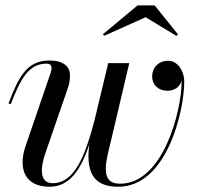

<svg xmlns="http://www.w3.org/2000/svg" viewBox="-20 -700 754 730"><path d="M533.5 -634.5 651 -563.5 656.5 -569.5 568 -679.5H503L371 -569.5L376.5 -564ZM153.5 -120.5 239 -368C244 -382 246 -400 246 -414.5C246 -447.5 220 -470 168 -470C82 -470 50.5 -407 12.5 -307L21 -304C58.5 -402 90 -458 157 -458C169.5 -458 176 -452 176 -441.5C176 -436.5 174.5 -429 172.5 -423L76 -141C50 -61 72 10 168.5 10C246.5 10 288.5 -58 319.5 -150.5C303.5 -31 347.5 10 429.5 10C614.5 10 680.5 -278.5 680.5 -389C680.5 -431.5 654.5 -469 619.5 -469C582.5 -469 558.5 -442.5 558.5 -409.5C558.5 -377 582 -355 617 -355C643.5 -355 664 -369.5 670.5 -393.5C670.5 -392 670.5 -390.5 670.5 -389C670.5 -280 601 -1.5 436.5 -1.5C355 -1.5 384 -89.5 404 -173.5L471.5 -460H391.5L339 -241.5C304 -108.5 264 -3.5 180 -3.5C139 -3.5 126.5 -42.5 153.5 -120.5Z"/></svg>

Font: Bodoni* 24pt
Style: Italic
Weight: 400
Italic angle: -13°
Version: Version 2.3